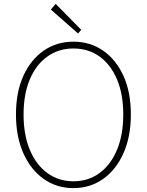

<svg xmlns="http://www.w3.org/2000/svg" viewBox="-20 -953 754 986"><path d="M357 13Q271 13 204.5 -34Q138 -81 100 -166Q62 -251 62 -365Q62 -480 100 -563.5Q138 -647 204.5 -693Q271 -739 357 -739Q443 -739 509.5 -693Q576 -647 614 -563.5Q652 -480 652 -365Q652 -251 614 -166Q576 -81 509.5 -34Q443 13 357 13ZM357 -22Q434 -22 491.5 -64.5Q549 -107 581 -184Q613 -261 613 -365Q613 -469 581 -545Q549 -621 491.5 -662.5Q434 -704 357 -704Q281 -704 223 -662.5Q165 -621 133 -545Q101 -469 101 -365Q101 -261 133 -184Q165 -107 223 -64.5Q281 -22 357 -22ZM381 -781 241 -904 266 -933 397 -800Z"/></svg>

Font: Noto Sans SC Thin
Style: Regular
Weight: 100
Designer: Ryoko NISHIZUKA 西塚涼子 (kana, bopomofo & ideographs); Paul D. Hunt (Latin, Greek & Cyrillic); Sandoll Communications 산돌커뮤니
Foundry: Adobe
Version: Version 2.004-H2;hotconv 1.0.118;makeotfexe 2.5.65603